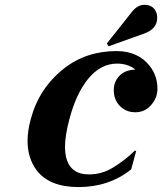

<svg xmlns="http://www.w3.org/2000/svg" viewBox="-20 -756 665 786"><path d="M571.3 -736.3Q603 -736.3 616.7 -711.9Q623.5 -699.7 623.5 -682.6Q623.5 -637.7 570.3 -618.7L424.3 -566.4L417.5 -578.1L520.5 -708Q543 -736.3 571.3 -736.3ZM301.8 9.8Q180.7 9.8 128.9 -60.5Q92.8 -109.9 92.8 -178.7Q92.8 -220.2 106 -268.6Q139.6 -394.5 240.7 -474.6Q332 -546.9 457 -546.9Q544.4 -546.9 592.3 -486.8Q624.5 -446.3 624.5 -392.6Q624.5 -355 598.4 -325.7Q572.3 -296.4 534.7 -296.4Q495.1 -296.4 469.7 -323.2Q445.8 -348.6 445.8 -387.2Q445.8 -424.8 473.6 -450.2Q495.1 -469.7 534.2 -471.2Q504.4 -495.6 459 -495.6Q391.6 -495.6 340.3 -432.6Q292 -373 264.2 -268.6Q246.1 -200.7 246.1 -154.3Q246.1 -132.3 250 -114.7Q266.6 -42 343.8 -42Q396 -42 439.9 -68.4Q489.7 -98.1 531.2 -138.7H537.6L517.1 -62.5Q425.8 9.8 301.8 9.8Z"/></svg>

Font: Cursive Sans
Style: Bold
Weight: 700
Italic angle: -15°
Designer: Wojciech Kalinowski "wmk69" (wmk69@o2.pl)
Foundry: Wojciech Kalinowski "wmk69" (wmk69@o2.pl)
Version: Wersja 3.1.0; 2022-02-18